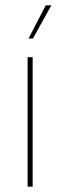

<svg xmlns="http://www.w3.org/2000/svg" viewBox="-20 -700 226 720"><path d="M83.5 0V-485.5H102.5V0ZM151.5 -680H172.5L103.5 -555.5H87Z"/></svg>

Font: Anek Gurmukhi Medium Thin
Style: Regular
Weight: 250
Version: Version 1.003